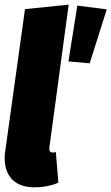

<svg xmlns="http://www.w3.org/2000/svg" viewBox="-21 -783 477 822"><path d="M191 -156Q190 -152 190 -146Q190 -130 205 -130Q210 -130 218 -132L229 -1Q182 19 128 19Q65 19 32 -14Q-1 -47 -1 -106Q-1 -122 2 -140L86 -744L273 -763ZM310 -759 436 -743 363 -512 272 -520Z"/></svg>

Font: Fira Sans Extra Condensed Black
Style: Italic
Weight: 900
Width: 3
Italic angle: -8°
Designer: Carrois Corporate & Edenspiekermann AG
Foundry: Carrois Corporate GbR & Edenspiekermann AG
Version: Version 4.203